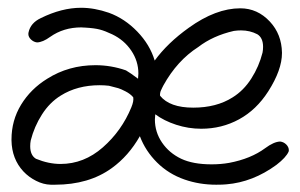

<svg xmlns="http://www.w3.org/2000/svg" viewBox="-20 -478 791 506"><path d="M691.4 -420.9Q722.2 -387.7 723.1 -339.4Q723.1 -339.4 723.1 -337.9Q723.1 -293.9 687 -237.3Q655.8 -188.5 610.1 -163.6Q564.5 -138.7 510.3 -138.7Q476.6 -138.7 444.3 -149.2Q412.1 -159.7 389.2 -176.8Q388.2 -167 388.2 -163.1Q388.2 -129.9 407 -102.3Q425.8 -74.7 457.5 -59.6Q488.8 -44.9 537.6 -44.9Q562 -44.9 584 -48.8Q641.1 -59.6 678.7 -87.4Q701.7 -104.5 718.3 -105Q727.5 -104 734.4 -97.2Q741.2 -90.3 741.2 -82Q741.2 -81.5 741 -80.3Q740.7 -79.1 740.7 -78.6Q733.9 -63 708.5 -43.5Q646.5 2 576.7 7.8Q567.4 8.8 549.8 8.8Q505.4 8.8 466.3 -4.9Q424.3 -19.5 393.8 -49.8Q363.3 -80.1 348.6 -119.1Q318.8 -66.9 274.9 -35.2Q214.4 8.8 125 8.8H113.8Q94.2 8.3 75 -1.5Q55.7 -11.2 41.5 -26.4Q11.2 -59.1 10.3 -107.9V-110.4Q10.3 -160.6 35.6 -202.1Q61 -243.7 104.5 -270.5Q161.1 -306.2 231.4 -306.2Q272.9 -306.2 312 -292.5Q323.2 -286.1 343.8 -270.5Q344.7 -279.3 344.7 -284.2Q344.7 -316.9 325.9 -344.7Q307.1 -372.6 275.4 -387.7Q256.8 -396.5 243.2 -400.1Q229.5 -403.8 204.1 -405.3Q202.1 -405.3 199 -405.5Q195.8 -405.8 194.3 -405.8Q147.5 -405.8 112.3 -380.9Q92.8 -366.7 77.6 -366.2Q68.8 -367.2 61.8 -373.8Q54.7 -380.4 54.7 -388.7Q54.7 -391.1 55.2 -392.6Q60.5 -417.5 87.4 -430.2Q142.6 -457.5 193.8 -457.5Q229 -457.5 267.1 -444.3Q308.6 -429.2 341.8 -394.8Q375 -360.4 387.7 -318.4Q421.4 -364.7 477.5 -404.8Q548.8 -456.1 613.3 -456.1Q658.7 -456.1 691.4 -420.9ZM326.2 -195.3Q333 -211.9 331.1 -221.7Q323.7 -230.5 311 -237.1Q298.3 -243.7 291.7 -245.6Q285.2 -247.6 267.1 -252Q254.9 -253.4 242.7 -253.4Q183.6 -253.4 140.1 -226.1Q110.8 -208 90.6 -176.3Q70.3 -144.5 61 -107.9Q59.6 -100.6 59.6 -92.8Q59.6 -68.8 74.7 -59.6Q107.9 -45.9 139.6 -45.9Q201.2 -45.9 251 -89.6Q300.8 -133.3 326.2 -195.3ZM596.2 -396.5Q541 -383.8 502.4 -354Q446.8 -318.4 410.6 -252.9Q409.7 -251.5 407.5 -246.8Q405.3 -242.2 404.1 -239.5Q402.8 -236.8 402.1 -232.9Q401.4 -229 401.9 -225.6Q427.2 -194.3 489.3 -194.3Q550.3 -194.3 592.8 -221.2Q622.1 -239.3 642.3 -271Q662.6 -302.7 671.9 -339.4Q673.3 -346.7 673.3 -354.5Q673.3 -378.4 658.2 -387.7Q638.7 -397.9 615.2 -397.9Q605.5 -397.9 596.2 -396.5Z"/></svg>

Font: Avessa
Style: Medium
Weight: 500
Designer: Arman Khorramak
Foundry: Arman Khorramak
Version: Version 1.000; ttfautohint (v1.8.1)